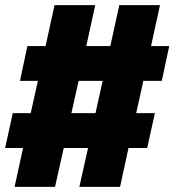

<svg xmlns="http://www.w3.org/2000/svg" viewBox="-24 -730 681 750"><path d="M33 0H191L225 -152H320L286 0H445L478 -152H551L581 -288H508L536 -414H608L637 -550H566L601 -710H442L407 -550H313L348 -710H189L154 -550H83L54 -414H124L96 -288H26L-4 -152H66ZM255 -288 283 -414H377L349 -288Z"/></svg>

Font: Geist ExtraBold
Style: Italic
Weight: 800
Italic angle: -12°
Designer: Basement.studio, Andrés Briganti, Mateo Zaragoza
Foundry: Basement.studio, Vercel, Andrés Briganti, Guido Ferreyra, Mateo Zaragoza
Version: Version 1.500